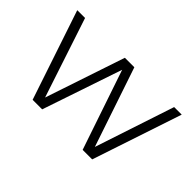

<svg xmlns="http://www.w3.org/2000/svg" viewBox="-84 -818 1095 1095"><g transform="rotate(45 463.0 -271.0)"><path d="M823.5 -541.5H884.5L704 0H627L463.5 -482L300.5 0H223.5L42 -541.5H105L264.5 -59.5L426 -541.5H502.5L664.5 -61Z"/></g></svg>

Font: Encode Sans Expanded Light
Style: Regular
Weight: 300
Width: 7
Designer: Multiple Designers
Foundry: Impallari Type
Version: Version 2.000